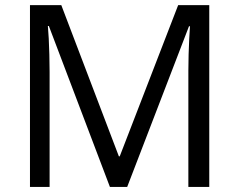

<svg xmlns="http://www.w3.org/2000/svg" viewBox="-20 -734 939 754"><path d="M411.6 0 171.9 -631.8H168Q169.9 -611.8 171.4 -583Q172.9 -554.2 173.8 -520.3Q174.8 -486.3 174.8 -451.2V0H97.7V-713.9H220.7L446.8 -120.1H450.2L679.7 -713.9H801.8V0H719.7V-457Q719.7 -488.8 720.7 -520.8Q721.7 -552.7 723.1 -581.3Q724.6 -609.9 726.1 -630.9H722.2L479.5 0Z"/></svg>

Font: Wonky
Style: Regular
Weight: 400
Designer: Monotype Design Team
Foundry: Monotype Imaging Inc.
Version: Version 3.000